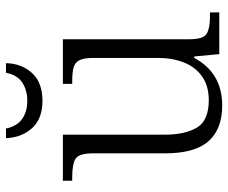

<svg xmlns="http://www.w3.org/2000/svg" viewBox="-82 -690 781 658"><g transform="rotate(-90 309.0 -360.5)"><path d="M277 10Q196 10 154.5 -37Q113 -84 113 -185V-433Q113 -481 94.5 -492.5Q76 -504 33 -504H19V-536H177V-186Q177 -118 201 -77Q225 -36 295 -36Q344 -36 376.5 -59Q409 -82 424.5 -121.5Q440 -161 440 -210V-431Q440 -464 432 -479.5Q424 -495 406.5 -499.5Q389 -504 361 -504H351V-536H504V-102Q504 -55 522.5 -43.5Q541 -32 579 -32H596V0H453L445 -86H440Q389 10 277 10ZM293 -606Q231 -606 199 -642Q167 -678 165 -731H198Q206 -693 231 -675.5Q256 -658 293 -658Q330 -658 356 -675.5Q382 -693 389 -731H422Q421 -678 388.5 -642Q356 -606 293 -606Z"/></g></svg>

Font: Noto Serif Tamil Light
Style: Regular
Weight: 300
Designer: Indian Type Foundry, Tom Grace, and the Monotype Design Team
Foundry: Monotype Imaging Inc.
Version: Version 2.004; ttfautohint (v1.8.4.7-5d5b)